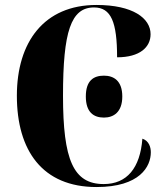

<svg xmlns="http://www.w3.org/2000/svg" viewBox="-20 -744 666 774"><path d="M369 10C544 10 588 -73 588 -130C588 -150 581 -176 554 -185C545 -67 492 -2 398 -2C276 -2 234 -99 234 -358C234 -617 266 -714 359 -714C428 -714 452 -655 452 -513C544 -513 587 -554 587 -606C587 -671 515 -724 369 -724C158 -724 48 -575 48 -358C48 -137 151 10 369 10ZM399 -270C438 -270 473 -292 473 -355C473 -419 438 -439 399 -439C357 -439 326 -419 326 -355C326 -292 357 -270 399 -270Z"/></svg>

Font: Noto Serif Display Condensed Black
Style: Regular
Weight: 900
Width: 3
Designer: Monotype Design Team
Foundry: Monotype Imaging Inc.
Version: Version 2.009